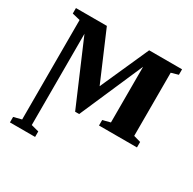

<svg xmlns="http://www.w3.org/2000/svg" viewBox="-150 -612 980 977"><g transform="rotate(30 340.5 -123.0)"><path d="M310.1 0H286.6L129.4 -367.2V168.9L174.3 180.7V212.9H26.4V180.7L72.8 168.9V-415.5L26.4 -426.8V-459H208L329.6 -174.8L456.5 -459H649.9V-426.8L608.4 -415V-43.9L649.9 -32.2V0H426.8V-32.2L471.7 -43.9V-371.1Z"/></g></svg>

Font: Liberation Serif
Style: Bold
Weight: 700
Designer: Steve Matteson
Foundry: Ascender Corporation
Version: Version 2.1.5